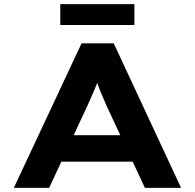

<svg xmlns="http://www.w3.org/2000/svg" viewBox="-20 -910 944 930"><path d="M47 0 375 -700H531L857 0H682L496 -398Q487 -420 477.5 -441Q468 -462 460.5 -482Q453 -502 446 -522.5Q439 -543 433 -563L469 -564Q462 -542 455 -521Q448 -500 439.5 -480Q431 -460 422 -439.5Q413 -419 403 -397L218 0ZM200 -127 255 -255H647L678 -127ZM272 -789V-890H631V-789Z"/></svg>

Font: Lexend Peta
Style: Bold
Weight: 700
Designer: Bonnie Shaver-Troup, Thomas Jockin
Foundry: Lexend
Version: Version 1.007